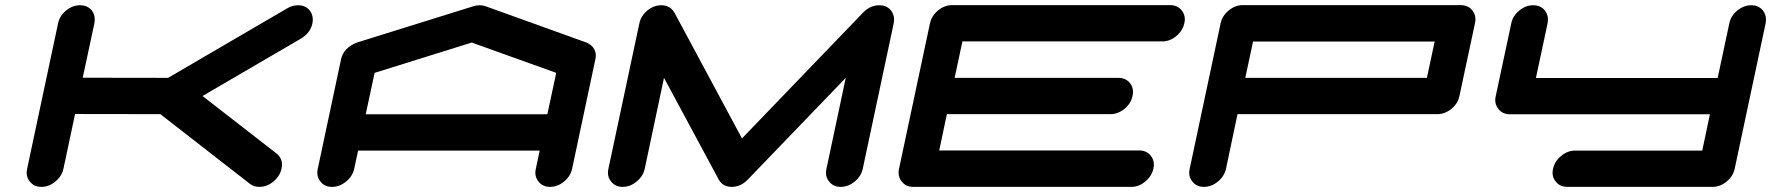

<svg xmlns="http://www.w3.org/2000/svg" viewBox="-20 -729 6909 749"><path d="M1059.1 -129.9Q1080.1 -112.8 1080.1 -86.9Q1080.1 -79.1 1078.1 -70.8Q1071.8 -41.5 1046.6 -20.8Q1021.5 0 992.2 0Q969.7 0 954.6 -12.2L605.5 -283.7L272.9 -284.2L227.5 -70.8Q221.2 -41.5 196 -20.8Q170.9 0 141.6 0Q112.3 0 96.2 -21Q84 -35.6 84 -55.2Q84 -62.5 85.9 -70.8L206.5 -637.7Q212.4 -667 237.5 -687.7Q262.7 -708.5 292 -708.5Q321.3 -708.5 337.9 -688.5Q349.6 -673.3 349.6 -653.3Q349.6 -646 348.1 -637.7L302.7 -425.8L635.7 -425.3L1100.1 -696.3Q1120.1 -708.5 1142.6 -708.5Q1171.9 -708.5 1188.5 -688Q1200.2 -672.4 1200.2 -652.8Q1200.2 -645.5 1198.7 -637.7Q1190.9 -601.1 1154.3 -578.6L770 -354.5Z M2115.2 -283.2 2149.9 -444.8 1820.3 -563 1441.4 -444.8 1406.7 -283.2ZM2211.9 -70.8Q2205.6 -41.5 2180.4 -20.8Q2155.3 0 2126 0Q2096.7 0 2080.6 -21Q2068.4 -35.6 2068.4 -55.2Q2068.4 -62.5 2070.3 -70.8L2085.4 -141.6H1377L1361.8 -70.8Q1355.5 -41.5 1330.1 -20.8Q1304.7 0 1275.4 0Q1246.1 0 1230 -21Q1217.8 -35.6 1217.8 -55.2Q1217.8 -62.5 1219.7 -70.8L1310.1 -496.1Q1319.8 -543 1372.6 -563L1373.5 -563.5H1374L1828.1 -705.1Q1839.4 -708.5 1851.1 -708.5Q1862.8 -708.5 1873 -705.1L2266.6 -563.5H2267.6L2268.1 -563Q2304.2 -546.4 2304.2 -512.2Q2304.2 -504.4 2302.2 -496.1Z M3466.3 -637.7 3345.7 -70.8Q3339.4 -41.5 3314.2 -20.8Q3289.1 0 3259.8 0Q3230.5 0 3214.4 -21Q3202.1 -35.6 3202.1 -55.2Q3202.1 -62.5 3204.1 -70.8L3279.3 -425.3L2897.5 -28.8Q2869.6 0 2834.5 0Q2799.3 0 2783.7 -28.8L2570.3 -425.3L2495.1 -70.8Q2488.8 -41.5 2463.6 -20.8Q2438.5 0 2409.2 0Q2379.9 0 2363.8 -21Q2351.6 -35.6 2351.6 -55.2Q2351.6 -62.5 2353.5 -70.8L2474.1 -637.7Q2480 -667 2505.1 -687.7Q2530.3 -708.5 2559.6 -708.5Q2594.2 -708.5 2610.4 -680.2H2610.8L2874.5 -189L3347.2 -680.2Q3375 -708.5 3410.2 -708.5Q3439.5 -708.5 3456.1 -688Q3467.8 -672.4 3467.8 -652.8Q3467.8 -645.5 3466.3 -637.7Z M4423.8 -142.1Q4453.1 -142.1 4469.2 -121.6Q4481.4 -106.4 4481.4 -86.9Q4481.4 -79.6 4479.5 -71.3Q4473.1 -42 4448 -21Q4422.9 0 4393.6 0H3543Q3513.7 0 3497.6 -21Q3485.4 -36.1 3485.4 -55.7Q3485.4 -63 3487.3 -71.3L3607.9 -638.2Q3614.3 -667.5 3639.4 -688.2Q3664.6 -709 3693.8 -709H4544.4Q4573.7 -709 4589.8 -688.5Q4602.1 -673.3 4602.1 -653.8Q4602.1 -646.5 4600.1 -638.2Q4593.8 -608.9 4568.6 -588.1Q4543.5 -567.4 4514.2 -567.4H3734.4L3704.1 -425.3H4342.3Q4371.6 -425.3 4388.2 -404.8Q4399.9 -389.6 4399.9 -370.6Q4399.9 -362.8 4397.9 -354.5Q4392.1 -325.2 4366.7 -304.4Q4341.3 -283.7 4312 -283.7H3673.8L3644 -142.1Z M5546.4 -425.3 5576.7 -566.9H4868.2L4837.9 -425.3ZM5673.3 -354.5Q5667.5 -325.2 5642.1 -304.4Q5616.7 -283.7 5586.9 -283.7H4807.6L4762.7 -70.8Q4756.3 -41.5 4731.2 -20.8Q4706.1 0 4676.8 0Q4647.5 0 4631.3 -21Q4619.1 -35.6 4619.1 -55.2Q4619.1 -62.5 4621.1 -70.8L4741.7 -638.2Q4748 -667.5 4773.2 -688.2Q4798.3 -709 4827.6 -709H5677.7Q5707.5 -709 5723.6 -688.5Q5735.8 -673.3 5735.8 -653.8Q5735.8 -646.5 5733.9 -638.2Z M6747.1 -70.8Q6740.7 -41.5 6715.6 -20.8Q6690.4 0 6661.1 0H6094.2Q6064.9 0 6048.8 -21Q6036.6 -35.6 6036.6 -55.2Q6036.6 -62.5 6038.6 -70.8Q6044.9 -100.1 6070.1 -120.8Q6095.2 -141.6 6124.5 -141.6H6620.6L6650.4 -283.2H5870.6Q5841.3 -283.2 5825.2 -304.2Q5813 -318.8 5813 -338.4Q5813 -345.7 5814.9 -354L5875.5 -637.7Q5881.3 -667 5906.5 -687.7Q5931.6 -708.5 5960.9 -708.5Q5990.2 -708.5 6006.8 -688Q6018.6 -672.4 6018.6 -652.8Q6018.6 -645.5 6017.1 -637.7L5971.7 -424.8H6680.7L6726.1 -637.7Q6731.9 -667 6757.1 -687.7Q6782.2 -708.5 6811.5 -708.5Q6840.8 -708.5 6857.4 -688Q6869.1 -672.4 6869.1 -652.8Q6869.1 -645.5 6867.7 -637.7Z"/></svg>

Font: Robtronika
Style: Italic
Weight: 400
Italic angle: -12°
Designer: GGBot
Version: 1.00